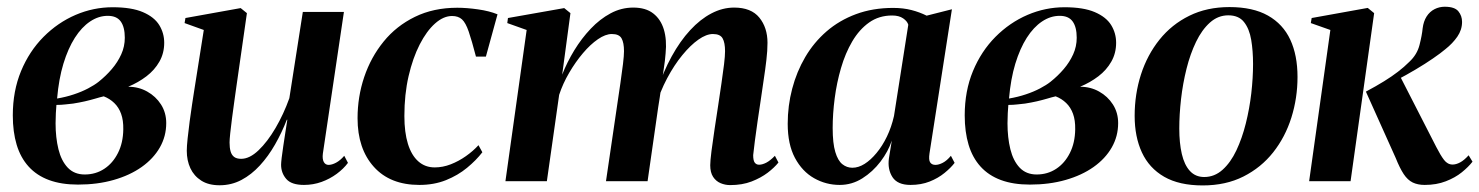

<svg xmlns="http://www.w3.org/2000/svg" viewBox="-20 -538 4392 570"><path d="M211.5 10Q162 10 125.5 -3.5Q89 -17 65 -43.5Q41 -70 29.5 -108.2Q18 -146.5 18 -195.5Q18 -268 42.5 -327Q67 -386 109.2 -428.5Q151.5 -471 204.5 -493.8Q257.5 -516.5 314.5 -516.5Q370.5 -516.5 404.2 -502Q438 -487.5 452.8 -463.5Q467.5 -439.5 467.5 -411Q467.5 -380 453.2 -355Q439 -330 414.8 -311.5Q390.5 -293 360.5 -280.5Q391.5 -280.5 417 -266.2Q442.5 -252 458 -227.8Q473.5 -203.5 473.5 -172.5Q473.5 -133.5 454.5 -100.2Q435.5 -67 400.5 -42.2Q365.5 -17.5 317.5 -3.8Q269.5 10 211.5 10ZM231.5 -20Q264 -20 289.5 -36.8Q315 -53.5 330.2 -83.8Q345.5 -114 346 -154Q346.5 -181 339.5 -200.2Q332.5 -219.5 319.2 -232.2Q306 -245 288 -252Q277 -249.5 262.8 -245.2Q248.5 -241 232.2 -237.2Q216 -233.5 197 -230.5Q186 -229.5 174 -228Q162 -226.5 147.5 -226.5Q146.5 -215 145.8 -201.8Q145 -188.5 145 -172Q145 -129.5 153.5 -95Q162 -60.5 181.2 -40.2Q200.5 -20 231.5 -20ZM149.5 -245.5Q176 -250 199.2 -257.8Q222.5 -265.5 241.5 -275.5Q260.5 -285.5 272.5 -295Q294.5 -312.5 312 -333Q329.5 -353.5 340 -376.8Q350.5 -400 350.5 -426Q350.5 -457.5 338.5 -474.2Q326.5 -491 300 -491Q272.5 -491 247.5 -474.2Q222.5 -457.5 202.2 -425.8Q182 -394 168.2 -348.8Q154.5 -303.5 149.5 -245.5Z M632 12Q599 12 577.5 -1.8Q556 -15.5 545.2 -38.5Q534.5 -61.5 534.5 -90.5Q534.5 -103.5 537 -127Q539.5 -150.5 543 -177.2Q546.5 -204 550.2 -227.8Q554 -251.5 556 -265.5L585 -449L528 -469.5L530.5 -484.5L694.5 -514L713 -499L681.5 -279Q679 -261 675.5 -236.2Q672 -211.5 668.8 -186.8Q665.5 -162 663.5 -142.5Q661.5 -123 661.5 -115Q661.5 -99.5 664.5 -88.8Q667.5 -78 675 -72.2Q682.5 -66.5 696 -66.5Q721 -66.5 747.5 -91.8Q774 -117 798 -158Q822 -199 839 -246.5L879 -502.5H1001L938.5 -82Q936.5 -66 941.2 -57.2Q946 -48.5 955.5 -48.5Q965.5 -48.5 978 -55.2Q990.5 -62 1002 -75.5L1013 -54.5Q1000 -37 979.8 -22Q959.5 -7 934.8 2Q910 11 882.5 11Q845 11 829.8 -6.8Q814.5 -24.5 814.5 -49Q814.5 -54.5 816.2 -69.5Q818 -84.5 821 -104.5Q824 -124.5 827.2 -145.2Q830.5 -166 833 -182.5H831.5Q816.5 -144 796.5 -109Q776.5 -74 751.5 -46.8Q726.5 -19.5 696.8 -3.8Q667 12 632 12Z M1225 11Q1138 11 1089.8 -42.8Q1041.5 -96.5 1041.5 -187Q1041.5 -250.5 1061.2 -309.2Q1081 -368 1118.8 -414.5Q1156.5 -461 1211.8 -488Q1267 -515 1337.5 -515Q1365.5 -515 1399 -510.2Q1432.5 -505.5 1457 -495.5L1422.5 -370H1393Q1380.5 -418 1371.5 -444.2Q1362.5 -470.5 1351.5 -480.5Q1340.5 -490.5 1322 -490.5Q1296.5 -490.5 1271.5 -468.2Q1246.5 -446 1226 -406Q1205.5 -366 1193 -312Q1180.5 -258 1180.5 -193.5Q1180.5 -145 1191 -111Q1201.5 -77 1221.8 -59Q1242 -41 1270.5 -41Q1294.5 -41 1318.2 -50.2Q1342 -59.5 1363.2 -74.5Q1384.5 -89.5 1400.5 -107L1412 -86Q1393.5 -62 1366.5 -39.8Q1339.5 -17.5 1304 -3.2Q1268.5 11 1225 11Z M1673.5 -499 1649 -316.5Q1663.5 -353.5 1685 -388.8Q1706.5 -424 1733.8 -452.8Q1761 -481.5 1792.8 -498.5Q1824.5 -515.5 1860 -515.5Q1897 -515.5 1919.2 -498.2Q1941.5 -481 1950.8 -450.5Q1960 -420 1956 -379.5Q1955.5 -371.5 1953.8 -356.8Q1952 -342 1949.2 -324.2Q1946.5 -306.5 1943.5 -289L1930.5 -268.5Q1949 -325 1974 -370.5Q1999 -416 2029 -448.5Q2059 -481 2092 -498.2Q2125 -515.5 2159.5 -515.5Q2210 -515.5 2234.2 -485.8Q2258.5 -456 2258.5 -411Q2258.5 -387.5 2255.2 -359.8Q2252 -332 2247.2 -301Q2242.5 -270 2238 -238Q2233.5 -209 2229 -177.5Q2224.5 -146 2221 -119.5Q2217.5 -93 2216 -77.5Q2216 -61 2220.8 -55Q2225.5 -49 2233.5 -49Q2243 -49 2254.8 -55Q2266.5 -61 2280.5 -75.5L2291 -55.5Q2279 -40.5 2259 -25.2Q2239 -10 2211.2 0.8Q2183.5 11.5 2147.5 11.5Q2133 11.5 2119.2 5.8Q2105.5 0 2097 -13Q2088.5 -26 2088.5 -47.5Q2088.5 -60 2092.2 -89.5Q2096 -119 2101.5 -155.5Q2107 -192 2112 -224.5Q2117 -259 2121.8 -290.5Q2126.5 -322 2129.5 -347Q2132.5 -372 2132.5 -386Q2132.5 -411.5 2125.2 -424.2Q2118 -437 2096.5 -437Q2077 -437 2053.5 -420.5Q2030 -404 2005.8 -374.5Q1981.5 -345 1960.5 -305.5Q1939.5 -266 1925.5 -219.5L1946.5 -301.5Q1944 -285.5 1942.2 -273Q1940.5 -260.5 1938.5 -248Q1936.5 -235.5 1934 -219.5L1902.5 0H1779L1812 -224.5Q1817 -259 1821.8 -291Q1826.5 -323 1829.5 -348Q1832.5 -373 1832.5 -386Q1832.5 -411.5 1825.2 -424.2Q1818 -437 1796.5 -437Q1777.5 -437 1755 -421.5Q1732.5 -406 1710.5 -380Q1688.5 -354 1669.8 -322Q1651 -290 1640 -256.5L1603.5 0H1480.5L1543.5 -449L1486 -469.5L1488 -484.5L1655 -514Z M2739.5 -83Q2736.5 -63 2741.5 -55.8Q2746.5 -48.5 2757 -48.5Q2767 -48.5 2779 -54.8Q2791 -61 2803 -75.5L2814 -54.5Q2803 -40 2784 -24.5Q2765 -9 2739.8 1Q2714.5 11 2683 11Q2644.5 11 2629.5 -12.2Q2614.5 -35.5 2619 -68L2627.5 -120.5Q2617 -88.5 2594 -58.2Q2571 -28 2540 -8.5Q2509 11 2473 11Q2432 11 2396.8 -9Q2361.5 -29 2340 -69.2Q2318.5 -109.5 2318.5 -170.5Q2318.5 -224 2331.8 -274.5Q2345 -325 2370.5 -368.5Q2396 -412 2433.8 -444.8Q2471.5 -477.5 2521.2 -496Q2571 -514.5 2631.5 -514.5Q2661.5 -514.5 2685.8 -508.2Q2710 -502 2731 -491.5L2806 -510.5ZM2676.5 -464.5Q2673.5 -475 2661.2 -483.5Q2649 -492 2628.5 -492Q2589.5 -492 2560.2 -471.2Q2531 -450.5 2510.2 -415.2Q2489.5 -380 2476.8 -336.2Q2464 -292.5 2458 -246.2Q2452 -200 2452 -158Q2452 -112.5 2459.8 -86.8Q2467.5 -61 2480.8 -50.5Q2494 -40 2510.5 -40Q2528.5 -40 2546.8 -51.5Q2565 -63 2582.2 -83.8Q2599.5 -104.5 2613 -132.5Q2626.5 -160.5 2634 -193.5Z M3037.5 10Q2988 10 2951.5 -3.5Q2915 -17 2891 -43.5Q2867 -70 2855.5 -108.2Q2844 -146.5 2844 -195.5Q2844 -268 2868.5 -327Q2893 -386 2935.2 -428.5Q2977.5 -471 3030.5 -493.8Q3083.5 -516.5 3140.5 -516.5Q3196.5 -516.5 3230.2 -502Q3264 -487.5 3278.8 -463.5Q3293.5 -439.5 3293.5 -411Q3293.5 -380 3279.2 -355Q3265 -330 3240.8 -311.5Q3216.5 -293 3186.5 -280.5Q3217.5 -280.5 3243 -266.2Q3268.5 -252 3284 -227.8Q3299.5 -203.5 3299.5 -172.5Q3299.5 -133.5 3280.5 -100.2Q3261.5 -67 3226.5 -42.2Q3191.5 -17.5 3143.5 -3.8Q3095.5 10 3037.5 10ZM3057.5 -20Q3090 -20 3115.5 -36.8Q3141 -53.5 3156.2 -83.8Q3171.5 -114 3172 -154Q3172.5 -181 3165.5 -200.2Q3158.5 -219.5 3145.2 -232.2Q3132 -245 3114 -252Q3103 -249.5 3088.8 -245.2Q3074.5 -241 3058.2 -237.2Q3042 -233.5 3023 -230.5Q3012 -229.5 3000 -228Q2988 -226.5 2973.5 -226.5Q2972.5 -215 2971.8 -201.8Q2971 -188.5 2971 -172Q2971 -129.5 2979.5 -95Q2988 -60.5 3007.2 -40.2Q3026.5 -20 3057.5 -20ZM2975.5 -245.5Q3002 -250 3025.2 -257.8Q3048.5 -265.5 3067.5 -275.5Q3086.5 -285.5 3098.5 -295Q3120.5 -312.5 3138 -333Q3155.5 -353.5 3166 -376.8Q3176.5 -400 3176.5 -426Q3176.5 -457.5 3164.5 -474.2Q3152.5 -491 3126 -491Q3098.5 -491 3073.5 -474.2Q3048.5 -457.5 3028.2 -425.8Q3008 -394 2994.2 -348.8Q2980.5 -303.5 2975.5 -245.5Z M3630 -517Q3699.5 -517 3744.2 -491.8Q3789 -466.5 3810.5 -420.2Q3832 -374 3832 -309.5Q3832 -247 3813.8 -189Q3795.5 -131 3759.8 -85.8Q3724 -40.5 3671.5 -14Q3619 12.5 3550.5 12.5Q3481 12.5 3436.2 -13.2Q3391.5 -39 3370 -85.5Q3348.5 -132 3348.5 -194Q3348.5 -258.5 3367.2 -316.8Q3386 -375 3422.2 -420.2Q3458.5 -465.5 3510.8 -491.2Q3563 -517 3630 -517ZM3626.5 -492.5Q3596 -492.5 3572 -471Q3548 -449.5 3530.8 -413.8Q3513.5 -378 3502.5 -334Q3491.5 -290 3486.2 -243.8Q3481 -197.5 3481 -156.5Q3481 -113.5 3488.5 -81Q3496 -48.5 3512.5 -30.5Q3529 -12.5 3555 -12.5Q3585.5 -12.5 3609.5 -34Q3633.5 -55.5 3650.5 -91.5Q3667.5 -127.5 3678.5 -171.5Q3689.5 -215.5 3694.8 -261.2Q3700 -307 3700 -348Q3700 -387 3694.5 -419.8Q3689 -452.5 3673.2 -472.5Q3657.5 -492.5 3626.5 -492.5Z M3866.5 0 3929.5 -449 3871.5 -469.5 3874 -484.5 4040.5 -514.5 4059.5 -499 3989.5 0ZM4209.5 11Q4189 11 4174 3.8Q4159 -3.5 4147.2 -21.2Q4135.5 -39 4123.5 -69L4035 -266Q4066 -282.5 4089 -296.8Q4112 -311 4130.2 -325Q4148.5 -339 4164 -354.5Q4187 -376 4194.2 -404.5Q4201.5 -433 4203.5 -454Q4206 -474.5 4215.2 -489Q4224.5 -503.5 4238.8 -510.8Q4253 -518 4269 -518Q4298.5 -518 4309.5 -504.5Q4320.5 -491 4320.5 -473Q4320.5 -449.5 4306.5 -429.2Q4292.5 -409 4271 -392Q4257.5 -380.5 4234.2 -364.5Q4211 -348.5 4182.8 -331.8Q4154.5 -315 4125.5 -299.8Q4096.5 -284.5 4071.5 -274L4136 -312.5L4244 -101.5Q4256.5 -77 4267 -63.2Q4277.5 -49.5 4292.5 -49.5Q4303 -49.5 4315 -56Q4327 -62.5 4340 -77L4351.5 -58Q4339.5 -42.5 4319.8 -26.5Q4300 -10.5 4272.2 0.2Q4244.5 11 4209.5 11Z"/></svg>

Font: Merriweather 144pt SemiBold
Style: Italic
Weight: 600
Italic angle: -7.8°
Version: Version 2.101